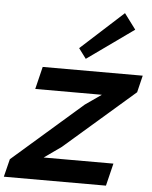

<svg xmlns="http://www.w3.org/2000/svg" viewBox="-72 -1019 848 1071"><g transform="rotate(5 351.5 -484.0)"><path d="M592.8 -126 562 0H-9.8L15.1 -100.1L404.8 -439.9L495.1 -502.9H122.1L152.8 -628.9H712.9L689.9 -534.2L297.9 -193.8L202.1 -126ZM584 -967.8 648.9 -880.9 388.2 -694.8 346.2 -751Z"/></g></svg>

Font: Sinkin Sans 600 SemiBold Italic
Style: Regular
Weight: 600
Italic angle: -112°
Designer: Keith Bates
Foundry: K-Type
Version: Sinkin Sans (version 1.0)  by Keith Bates   •   © 2014   www